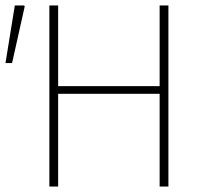

<svg xmlns="http://www.w3.org/2000/svg" viewBox="-40 -680 734 700"><path d="M140 0V-660H172V-366H542V-660H574V0H542V-338H172V0ZM-20 -450 14 -660H48L50 -656L4 -450Z"/></svg>

Font: SourceSans3VF
Style: Regular
Weight: 200
Designer: Paul D. Hunt
Foundry: Adobe
Version: Version 3.052;hotconv 1.1.0;makeotfexe 2.6.0